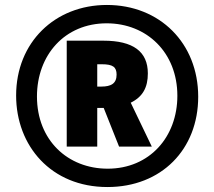

<svg xmlns="http://www.w3.org/2000/svg" viewBox="-20 -744 864 774"><path d="M413 10C631 10 779 -142 779 -354C779 -570 624 -724 411 -724C201 -724 45 -573 45 -359C45 -156 186 10 413 10ZM414 -64C253 -64 129 -179 129 -355C129 -522 241 -650 410 -650C572 -650 695 -532 695 -358C695 -192 583 -64 414 -64ZM249 -153H372V-309H398L460 -153H592L507 -330C556 -354 576 -392 576 -448C576 -536 517 -580 397 -580H249ZM389 -395H372V-485H390C435 -485 450 -474 450 -443C450 -407 427 -395 389 -395Z"/></svg>

Font: Noto Sans Arabic ExtCond Blk
Style: Regular
Weight: 900
Width: 2
Designer: Monotype Design Team, Nadine Chahine, Nizar Qandah and Khaled Hosny
Foundry: Monotype Imaging Inc.
Version: Version 2.012